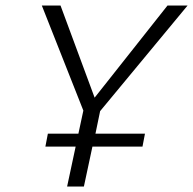

<svg xmlns="http://www.w3.org/2000/svg" viewBox="-20 -678 702 698"><path d="M344 -274 327 -192H507L498 -145H316L285 0H224L255 -145H145L154 -192H265L283 -276L132 -658H200L324 -323L589 -658H662Z"/></svg>

Font: EauTestInfant Semilight
Style: Italic
Weight: 300
Italic angle: -12°
Designer: Christian Thalmann (Catharsis Fonts)
Version: Version 0.001;PS 000.001;hotconv 1.0.88;makeotf.lib2.5.64775